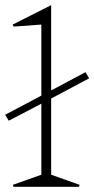

<svg xmlns="http://www.w3.org/2000/svg" viewBox="-33 -723 365 743"><path d="M-13.2 -278.8 127 -353V-627.9L20 -620.1L16.1 -627.9L165 -703.1V-373L297.9 -443.8L312 -419.9L165 -341.8V-46.9L274.9 -7.8L272.9 0H19L17.1 -7.8L127 -46.9V-321.8L1 -255.9Z"/></svg>

Font: Halibut Cnd Thin
Style: Regular
Weight: 250
Width: 3
Designer: Matteo Maggi
Foundry: Collletttivo
Version: Version 3.080 | FøM Fix